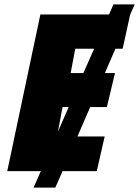

<svg xmlns="http://www.w3.org/2000/svg" viewBox="-20 -780 634 875"><path d="M506 -558 458 -447H504L467 -292H391L333 -158H457L421 0H265L232 75H133L166 0H13L164 -714H477L497 -760H594L573 -713L539 -558ZM409 -558H323L302 -447H360ZM293 -292H265L244 -180Z"/></svg>

Font: Noto Sans Display Black
Style: Italic
Weight: 900
Italic angle: -12°
Designer: Monotype Design team
Foundry: Monotype Imaging Inc.
Version: Version 1.000